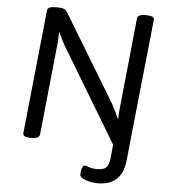

<svg xmlns="http://www.w3.org/2000/svg" viewBox="-60 -756 905 1022"><g transform="rotate(5 392.5 -245.0)"><path d="M499 212Q478 212 456 207Q434 202 419 193.5Q404 185 404 174Q404 169 405.5 157Q407 145 411 134.5Q415 124 422 124Q430 124 447 130.5Q464 137 491 137Q523 137 538 124Q553 111 557 74L564 0L260 -505Q248 -527 240.5 -542.5Q233 -558 229 -570L225 -569Q225 -556 224.5 -538Q224 -520 222 -505L172 -20Q170 -9 160 -3.5Q150 2 128 2H120Q80 2 83 -21L151 -680Q152 -691 162 -696.5Q172 -702 194 -702H213Q246 -702 257 -683L539 -217Q555 -187 563 -170.5Q571 -154 576 -142L580 -143Q579 -155 580.5 -171.5Q582 -188 584 -210L632 -680Q634 -691 643.5 -696.5Q653 -702 675 -702H683Q725 -702 722 -680L653 -20L643 79Q629 212 499 212Z"/></g></svg>

Font: Asap Semi Expanded Semi Expanded Regular
Style: Italic
Weight: 400
Width: 6
Italic angle: -6°
Designer: Pablo Cosgaya
Foundry: Omnibus-Type
Version: Version 3.001; ttfautohint (v1.8.4.7-5d5b)